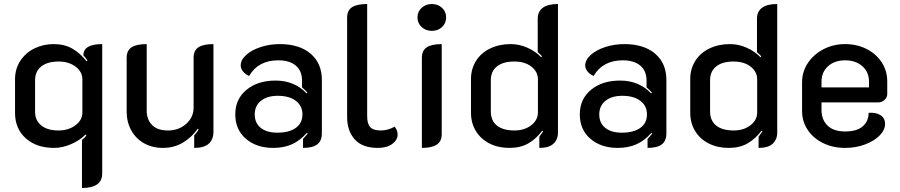

<svg xmlns="http://www.w3.org/2000/svg" viewBox="-20 -729 4490 958"><path d="M490 136Q490 209 389 209V-31Q403 -41 411 -53L407 -58Q379 -29 335.5 -10Q292 9 250 9Q162 9 108.5 -39Q55 -87 55 -166V-333Q55 -385 81 -425Q107 -465 151 -487Q195 -509 248 -509Q302 -509 341.5 -486Q381 -463 412 -423L416 -427Q407 -441 396 -453Q396 -509 490 -509ZM155 -328V-172Q155 -128 186 -103Q217 -78 272 -78Q322 -78 356.5 -104Q391 -130 391 -167V-333Q391 -371 357 -396.5Q323 -422 273 -422Q217 -422 186 -397.5Q155 -373 155 -328Z M1045 -73Q1045 9 949 9V-54Q959 -63 971 -83L967 -87Q936 -43 892 -17Q848 9 793 9Q740 9 699 -14Q658 -37 635 -78.5Q612 -120 612 -172V-441Q612 -477 636.5 -493Q661 -509 712 -509V-177Q712 -132 739 -105Q766 -78 818 -78Q872 -78 909 -111Q946 -144 946 -192V-441Q946 -477 970 -493Q994 -509 1045 -509Z M1154 -158Q1154 -235 1210 -281Q1266 -327 1355 -327Q1449 -327 1510 -263L1514 -267Q1501 -281 1487 -293V-327Q1487 -375 1456 -401.5Q1425 -428 1369 -428Q1268 -428 1223 -350Q1204 -358 1192.5 -372.5Q1181 -387 1181 -402Q1181 -430 1208 -454.5Q1235 -479 1280 -494Q1325 -509 1376 -509Q1474 -509 1530 -461Q1586 -413 1586 -330V-64Q1586 -26 1563 -8.5Q1540 9 1492 9V-36Q1513 -59 1515 -62L1511 -66Q1478 -28 1437.5 -9.5Q1397 9 1343 9Q1260 9 1207 -36.5Q1154 -82 1154 -158ZM1489 -158Q1489 -201 1456 -226Q1423 -251 1366 -251Q1313 -251 1282 -226Q1251 -201 1251 -158Q1251 -115 1281 -91Q1311 -67 1364 -67Q1423 -67 1456 -91Q1489 -115 1489 -158Z M1712 -145V-641Q1712 -677 1736.5 -693Q1761 -709 1812 -709V-149Q1812 -111 1827.5 -94.5Q1843 -78 1879 -78Q1916 -78 1949 -97Q1964 -80 1964 -57Q1964 -31 1937.5 -11Q1911 9 1865 9Q1788 9 1750 -33.5Q1712 -76 1712 -145Z M2063 -642Q2063 -671 2084 -690Q2105 -709 2135 -709Q2165 -709 2185.5 -690Q2206 -671 2206 -642Q2206 -613 2185.5 -594Q2165 -575 2135 -575Q2105 -575 2084 -594Q2063 -613 2063 -642ZM2085 -441Q2085 -477 2109.5 -493Q2134 -509 2184 -509V-59Q2184 -24 2159.5 -7.5Q2135 9 2085 9Z M2330 -167V-334Q2330 -385 2355 -425Q2380 -465 2425.5 -487Q2471 -509 2528 -509Q2571 -509 2611.5 -491Q2652 -473 2681 -443L2684 -448Q2678 -456 2663 -469V-636Q2663 -671 2688 -690Q2713 -709 2764 -709V-67Q2764 -33 2741.5 -12Q2719 9 2671 9V-47Q2685 -65 2690 -73L2686 -77Q2655 -36 2616 -13.5Q2577 9 2522 9Q2466 9 2422.5 -13Q2379 -35 2354.5 -75Q2330 -115 2330 -167ZM2664 -168V-333Q2664 -371 2631.5 -396.5Q2599 -422 2546 -422Q2490 -422 2459.5 -397.5Q2429 -373 2429 -329V-173Q2429 -127 2459.5 -102.5Q2490 -78 2547 -78Q2597 -78 2630.5 -104Q2664 -130 2664 -168Z M2873 -158Q2873 -235 2929 -281Q2985 -327 3074 -327Q3168 -327 3229 -263L3233 -267Q3220 -281 3206 -293V-327Q3206 -375 3175 -401.5Q3144 -428 3088 -428Q2987 -428 2942 -350Q2923 -358 2911.5 -372.5Q2900 -387 2900 -402Q2900 -430 2927 -454.5Q2954 -479 2999 -494Q3044 -509 3095 -509Q3193 -509 3249 -461Q3305 -413 3305 -330V-64Q3305 -26 3282 -8.5Q3259 9 3211 9V-36Q3232 -59 3234 -62L3230 -66Q3197 -28 3156.5 -9.5Q3116 9 3062 9Q2979 9 2926 -36.5Q2873 -82 2873 -158ZM3208 -158Q3208 -201 3175 -226Q3142 -251 3085 -251Q3032 -251 3001 -226Q2970 -201 2970 -158Q2970 -115 3000 -91Q3030 -67 3083 -67Q3142 -67 3175 -91Q3208 -115 3208 -158Z M3424 -167V-334Q3424 -385 3449 -425Q3474 -465 3519.5 -487Q3565 -509 3622 -509Q3665 -509 3705.5 -491Q3746 -473 3775 -443L3778 -448Q3772 -456 3757 -469V-636Q3757 -671 3782 -690Q3807 -709 3858 -709V-67Q3858 -33 3835.5 -12Q3813 9 3765 9V-47Q3779 -65 3784 -73L3780 -77Q3749 -36 3710 -13.5Q3671 9 3616 9Q3560 9 3516.5 -13Q3473 -35 3448.5 -75Q3424 -115 3424 -167ZM3758 -168V-333Q3758 -371 3725.5 -396.5Q3693 -422 3640 -422Q3584 -422 3553.5 -397.5Q3523 -373 3523 -329V-173Q3523 -127 3553.5 -102.5Q3584 -78 3641 -78Q3691 -78 3724.5 -104Q3758 -130 3758 -168Z M3982 -175V-318Q3982 -372 4011.5 -415.5Q4041 -459 4090 -484Q4139 -509 4197 -509Q4255 -509 4303 -485Q4351 -461 4379 -418.5Q4407 -376 4407 -322V-260Q4407 -243 4393.5 -230.5Q4380 -218 4361 -218H4079V-180Q4079 -132 4109 -102.5Q4139 -73 4197 -73Q4255 -73 4284.5 -98.5Q4314 -124 4314 -166Q4350 -169 4373 -154.5Q4396 -140 4396 -111Q4396 -80 4368.5 -52.5Q4341 -25 4295.5 -8Q4250 9 4197 9Q4136 9 4087 -15Q4038 -39 4010 -81Q3982 -123 3982 -175ZM4316 -293V-322Q4316 -369 4283 -398.5Q4250 -428 4197 -428Q4144 -428 4111.5 -398.5Q4079 -369 4079 -322V-293Z"/></svg>

Font: K2D Medium
Style: Regular
Weight: 500
Designer: Katatrad Aksorn Co.,Ltd.
Foundry: Cadson Demak Co.,Ltd.
Version: Version 1.000; ttfautohint (v1.6)